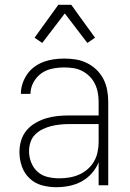

<svg xmlns="http://www.w3.org/2000/svg" viewBox="-20 -772 540 800"><path d="M214 8Q184 8 154.5 0Q125 -8 103 -29Q81 -50 71 -79Q61 -108 61 -138Q61 -163 68 -186.5Q75 -210 90.5 -228.5Q106 -247 127.5 -259.5Q149 -272 172 -279Q195 -286 219.5 -288.5Q244 -291 268 -291H391V-348Q391 -367 387.5 -386Q384 -405 375.5 -422.5Q367 -440 353.5 -453.5Q340 -467 323 -476Q306 -485 287 -488Q268 -491 248 -491Q223 -491 198 -486Q173 -481 152.5 -466.5Q132 -452 119.5 -429Q107 -406 107 -381H67Q67 -403 74 -424Q81 -445 93.5 -463Q106 -481 124 -494Q142 -507 162.5 -514.5Q183 -522 204.5 -525Q226 -528 248 -528Q273 -528 297 -524Q321 -520 343 -509Q365 -498 382.5 -481Q400 -464 411 -442.5Q422 -421 426.5 -396.5Q431 -372 431 -348V0H391V-96Q381 -71 362.5 -50Q344 -29 320 -16Q296 -3 269 2.5Q242 8 214 8ZM227 -29Q248 -29 269 -32.5Q290 -36 309.5 -44.5Q329 -53 345 -67Q361 -81 371.5 -99Q382 -117 386.5 -138Q391 -159 391 -180V-255H268Q249 -255 230 -253Q211 -251 193 -246.5Q175 -242 157.5 -233.5Q140 -225 126.5 -211.5Q113 -198 107 -179.5Q101 -161 101 -142Q101 -118 110 -95Q119 -72 137 -56Q155 -40 179 -34.5Q203 -29 227 -29ZM156 -593 124 -615 223 -752H277L310 -706L376 -615L344 -593L250 -716Z"/></svg>

Font: Iosevka Curly Extralight
Style: Regular
Weight: 200
Monospace: yes
Designer: Belleve Invis
Foundry: Belleve Invis
Version: Version 22.1.2; ttfautohint (v1.8.4)